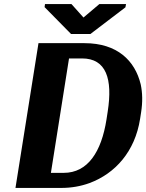

<svg xmlns="http://www.w3.org/2000/svg" viewBox="-20 -923 718 943"><path d="M56 0H281C330 0 376 -8 420 -24C546 -71 643 -179 668 -339L673 -371C681 -422 680 -467 671 -509C643 -625 556 -711 395 -711H169ZM199 -888 329 -756H424L596 -887L599 -903H468L390 -837L331 -903H201ZM230 -74 319 -636H383C502 -636 534 -535 509 -375L503 -336C478 -177 411 -74 293 -74Z"/></svg>

Font: Aerodynamic
Style: BdObl
Weight: 500
Designer: Google
Version: Version 2.000980; 2014